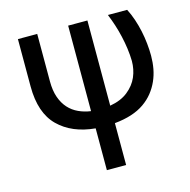

<svg xmlns="http://www.w3.org/2000/svg" viewBox="-112 -655 990 999"><g transform="rotate(-15 383.0 -156.0)"><path d="M71.4 -290.1V-545.5H175.4V-289.4Q175.4 -240.1 188.2 -203.7Q201 -167.3 223.4 -142.6Q245.7 -117.9 276.3 -103.9Q306.8 -89.8 342 -84.9V-545.5H445.7V-86.6Q505.3 -96.9 542.6 -126.8Q580.3 -157 597.5 -196.9Q614.7 -236.9 614.7 -282.7Q614 -315.3 609.4 -349.3Q604.8 -383.2 597.1 -416.7Q589.5 -450.3 579 -482.8Q568.5 -515.3 556.1 -545.5H659.8Q674.7 -516.7 685.7 -484Q696.7 -451.3 704 -417.3Q711.3 -383.2 714.8 -348.9Q718.4 -314.6 718.4 -282.7Q718.4 -247.2 712.2 -213.4Q706 -179.7 692.3 -149Q678.6 -118.3 657.5 -91.8Q636.4 -65.3 606.5 -44.4Q546.2 -2.1 445.7 7.5V233H342V7.8Q217.3 -3.6 144.5 -75.3Q71.4 -147.4 71.4 -290.1Z"/></g></svg>

Font: Inter P Medium
Style: Regular
Weight: 500
Designer: Rasmus Andersson
Foundry: rsms
Version: Version 3.018;git-588b23468